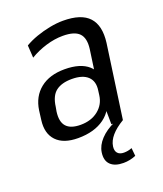

<svg xmlns="http://www.w3.org/2000/svg" viewBox="-137 -639 786 924"><g transform="rotate(-20 255.5 -176.5)"><path d="M342 -179 370 -376Q377 -430 353 -455Q329 -480 269 -480Q227 -480 182.5 -466.5Q138 -453 100 -430L96 -494Q123 -510 157 -522Q191 -534 227 -541Q263 -548 295 -548Q388 -548 427.5 -505Q467 -462 456 -376L403 0H344ZM172 8Q97 8 61 -30Q25 -68 34 -135L40 -182Q50 -250 97.5 -288Q145 -326 222 -326Q303 -326 344 -289.5Q385 -253 375 -185L368 -137Q359 -68 307 -30Q255 8 172 8ZM205 -48Q259 -48 295 -76.5Q331 -105 337 -151L340 -174Q347 -220 320.5 -245Q294 -270 239 -270Q187 -270 157.5 -247.5Q128 -225 121 -170L117 -148Q110 -97 132 -72.5Q154 -48 205 -48ZM336 195Q292 195 270 173.5Q248 152 254 111Q259 77 287 47Q315 17 361 -4L403 0Q363 24 341 49.5Q319 75 315 103Q312 125 322.5 137Q333 149 355 149Q376 149 396 141L400 182Q386 188 369.5 191.5Q353 195 336 195Z"/></g></svg>

Font: Pathway Extreme SemiCondensed
Style: Italic
Weight: 400
Width: 4
Italic angle: -8°
Version: Version 1.001;gftools[0.9.26]